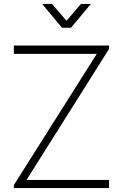

<svg xmlns="http://www.w3.org/2000/svg" viewBox="-20 -950 621 970"><path d="M193 -930H243L316 -845L389 -930H439L339 -810H293ZM50 0V-15L469 -678H50V-720H531V-703L114 -41H531V0Z"/></svg>

Font: Manrope ExtraLight
Style: Regular
Weight: 200
Designer: Mikhail Sharanda
Foundry: Mikhail Sharanda
Version: Version 4.505